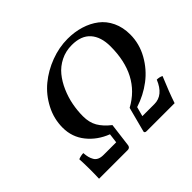

<svg xmlns="http://www.w3.org/2000/svg" viewBox="-153 -852 1044 1044"><g transform="rotate(-45 369.0 -329.5)"><path d="M171.9 -74.2H269L275.9 -128.9Q206.1 -155.8 162.6 -210Q119.1 -264.2 119.1 -335.9Q119.1 -404.3 150.9 -465.3Q182.6 -526.4 233.6 -568.4Q284.7 -610.4 349.4 -634.8Q414.1 -659.2 480 -659.2Q533.2 -659.2 579.3 -645Q625.5 -630.9 661.1 -603.8Q696.8 -576.7 717.3 -533.2Q737.8 -489.7 737.8 -435.1Q737.8 -363.3 702.1 -299.8Q666.5 -236.3 610.1 -193.6Q553.7 -150.9 484.9 -128.9L470.2 -74.2H563Q631.3 -74.2 666 -159.2Q685.1 -159.2 702.1 -150.9Q665 -63 644 0H429.2Q415 0 415 -9.8L453.1 -154.8Q616.2 -243.7 616.2 -464.8Q616.2 -537.6 580.3 -578.4Q544.4 -619.1 472.2 -619.1Q425.3 -619.1 386 -599.4Q346.7 -579.6 320.6 -547.6Q294.4 -515.6 276.1 -473.6Q257.8 -431.6 249.5 -388.2Q241.2 -344.7 241.2 -301.8Q241.2 -254.4 260.7 -220.5Q280.3 -186.5 320.8 -154.8L303.2 -16.1Q299.8 0 283.2 0H63Q65.9 -80.6 62 -150.9Q83 -159.2 101.1 -159.2Q102.5 -139.2 106 -125.7Q109.4 -112.3 116.7 -99.6Q124 -86.9 137.7 -80.6Q151.4 -74.2 171.9 -74.2Z"/></g></svg>

Font: Common Serif SemiBold
Style: Italic
Weight: 600
Italic angle: -12°
Designer: Philipp H. Poll, Khaled Hosny
Foundry: Stefan Peev, Context Ltd.
Version: Version 1.026